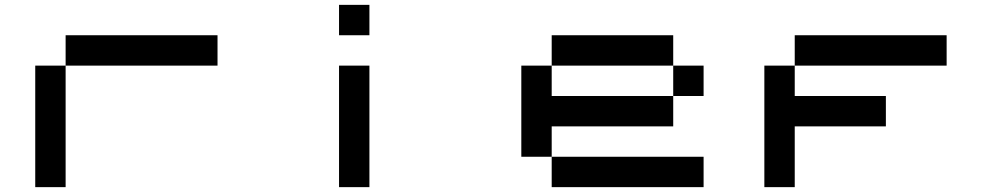

<svg xmlns="http://www.w3.org/2000/svg" viewBox="-20 -895 4040 790"><path d="M125 -125V-625H875V-750H250V-125Z M1500 -750H1375V-875H1500ZM1500 -125H1375V-625H1500Z M2750 -750H2250V-375H2750ZM2875 -500H2250V-125H2875V-250H2125V-625H2875Z M3125 -625H3875V-750H3250V-500H3625V-375H3250V-125H3125Z"/></svg>

Font: Picon
Style: Regular
Weight: 400
Designer: yne
Foundry: yne
Version: Version 21.02.27; git-deadbeef-release